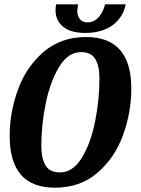

<svg xmlns="http://www.w3.org/2000/svg" viewBox="-20 -852 655 892"><path d="M590 -441Q590 -330 551.5 -224Q513 -118 432.5 -49Q352 20 235 20Q25 20 25 -220Q25 -331 64 -437Q103 -543 183.5 -611.5Q264 -680 380 -680Q590 -680 590 -441ZM172 -174Q172 -116 191.5 -83.5Q211 -51 258 -51Q318 -51 359.5 -118Q401 -185 421.5 -286Q442 -387 442 -488Q442 -546 422.5 -578Q403 -610 357 -610Q297 -610 255.5 -542.5Q214 -475 193 -374Q172 -273 172 -174ZM339 -802Q339 -779 351 -763.5Q363 -748 386 -748Q418 -748 439.5 -773.5Q461 -799 468 -832H564Q552 -771 503 -735Q454 -699 376 -699Q309 -699 273.5 -727.5Q238 -756 238 -805Q238 -817 241 -832H343Q342 -825 340.5 -816.5Q339 -808 339 -802Z"/></svg>

Font: Sansita Medium Italic
Style: Regular
Weight: 500
Italic angle: -11°
Designer: Pablo Cosgaya
Foundry: Omnibus-Type
Version: Version 1.006